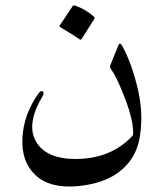

<svg xmlns="http://www.w3.org/2000/svg" viewBox="-20 -633 613 719"><path d="M438.5 -460Q473.6 -394.5 495.6 -302Q517.6 -209.5 503.9 -122.6Q496.6 -76.2 474.1 -41Q415.5 50.3 271.5 64Q167.5 73.7 113.3 23.2Q59.1 -27.3 64 -116.9Q68.8 -206.5 125.5 -284.7Q133.3 -295.4 140.1 -290.5Q147 -285.6 138.7 -271.5Q77.1 -167.5 115.2 -102.3Q153.3 -37.1 266.1 -37.6Q397.5 -39.1 477.1 -125.5Q478.5 -127.4 478.5 -133.8Q479.5 -180.7 450.2 -259Q420.9 -337.4 397 -372.1Q390.1 -381.8 393.1 -388.7L423.3 -463.4Q428.7 -477.1 438.5 -460ZM252.4 -610.4Q254.9 -614.3 260.7 -612.3Q300.3 -598.6 331.5 -570.8Q335.9 -566.9 333 -562L285.2 -486.3Q282.2 -481.9 275.1 -487.8Q268.1 -493.7 205.1 -531.7Q201.2 -534.2 203.6 -537.6Z"/></svg>

Font: Amiri Quran Colored
Style: Regular
Weight: 400
Designer: Khaled Hosny
Version: Version 000.111